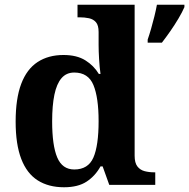

<svg xmlns="http://www.w3.org/2000/svg" viewBox="-20 -780 798 810"><path d="M250 10Q185 10 139.2 -19Q93.3 -48 69.7 -109.5Q46 -171 46 -267Q46 -364 69.5 -426.2Q93 -488.4 138.5 -518.2Q184 -548 247.9 -548Q304 -548 340 -525.5Q376 -503 397 -468H404Q400 -496.5 398 -531.2Q396 -566 396 -590V-645Q396 -673 385 -686Q374 -699 355.5 -703Q337 -707 315 -707H307V-760H548V-123Q548 -93 559.5 -78Q571 -63 589.8 -58Q608.6 -53 631 -53H635V0H441L413 -78H404Q382 -38 345.7 -14Q309.4 10 250 10ZM293.3 -65Q352 -65 374 -115.3Q396 -165.6 396 -269Q396 -368.2 374.2 -421.1Q352.4 -474 293.1 -474Q260 -474 239.5 -450.2Q219 -426.3 209.5 -380.5Q200 -334.8 200 -268Q200 -166.5 221.4 -115.8Q242.9 -65 293.3 -65ZM603 -613Q610 -633 617.5 -659Q625 -685 631.5 -711.5Q638 -738 642 -760H758V-750Q749 -729 733 -702Q717 -675 698.5 -648.5Q680 -622 663 -600H603Z"/></svg>

Font: Noto Serif Tamil
Style: Regular
Weight: 400
Designer: Indian Type Foundry, Tom Grace, and the Monotype Design Team
Foundry: Monotype Imaging Inc.
Version: Version 2.003